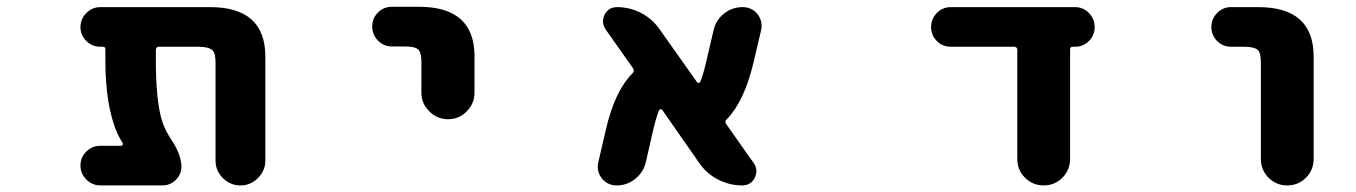

<svg xmlns="http://www.w3.org/2000/svg" viewBox="-20 -570 4040 572"><path d="M622.1 -91.8V-384.8Q622.1 -412.1 612.3 -420.9Q600.6 -430.7 571.3 -430.7H454.1Q444.3 -430.7 444.3 -420.9V-393.6Q444.3 -271.5 461.9 -212.9Q469.7 -187.5 481.4 -168.9Q481.4 -168 486.8 -159.7Q492.2 -151.4 493.7 -148.9Q495.1 -146.5 499.5 -139.2Q503.9 -131.8 505.4 -128.4Q506.8 -125 509.8 -118.7Q512.7 -112.3 514.2 -107.9Q515.6 -103.5 517.1 -97.2Q518.6 -90.8 519.5 -85.4Q520.5 -80.1 520.5 -74.2Q520.5 -50.8 503.9 -34.2Q487.3 -17.6 463.9 -17.6H279.3Q254.9 -17.6 237.3 -35.2Q219.7 -52.7 219.7 -77.1Q219.7 -101.6 237.3 -118.7Q254.9 -135.7 279.3 -135.7H340.8Q343.8 -135.7 345.2 -138.2Q346.7 -140.6 345.7 -143.6Q323.2 -177.7 310.5 -230.5Q293.9 -296.9 293.9 -393.6V-422.9Q293.9 -430.7 287.1 -430.7H279.3Q254.9 -430.7 237.3 -447.8Q219.7 -464.8 219.7 -489.3Q219.7 -513.7 237.3 -531.2Q254.9 -548.8 279.3 -548.8H605.5Q770.5 -548.8 770.5 -401.4V-91.8Q770.5 -61.5 748.5 -39.6Q726.6 -17.6 696.3 -17.6Q666 -17.6 644 -39.6Q622.1 -61.5 622.1 -91.8Z M1235.4 -293.9V-385.7Q1235.4 -414.1 1225.6 -422.9Q1215.8 -431.6 1185.5 -431.6H1147.5Q1123 -431.6 1106 -449.2Q1088.9 -466.8 1088.9 -491.2Q1088.9 -515.6 1106 -532.7Q1123 -549.8 1147.5 -549.8H1228.5Q1393.6 -549.8 1393.6 -402.3V-293.9Q1393.6 -261.7 1370.6 -238.3Q1347.7 -214.8 1314.9 -214.8Q1282.2 -214.8 1258.8 -238.3Q1235.4 -261.7 1235.4 -293.9Z M2190.4 -17.6Q2153.3 -17.6 2119.1 -35.2Q2085 -52.7 2063.5 -84L1953.1 -242.2Q1951.2 -245.1 1947.8 -244.6Q1944.3 -244.1 1943.4 -241.2Q1934.6 -220.7 1923.8 -173.8L1904.3 -87.9Q1897.5 -57.6 1873 -37.6Q1848.6 -17.6 1817.4 -17.6Q1790 -17.6 1772.5 -39.1Q1760.7 -54.7 1760.7 -73.2Q1760.7 -80.1 1762.7 -87.9L1785.2 -184.6Q1811.5 -298.8 1864.3 -351.6Q1871.1 -358.4 1866.2 -366.2L1784.2 -482.4Q1776.4 -494.1 1776.4 -505.9Q1776.4 -515.6 1781.2 -526.4Q1793 -548.8 1818.4 -548.8Q1856.4 -548.8 1890.1 -531.2Q1923.8 -513.7 1945.3 -482.4L2056.6 -325.2Q2058.6 -322.3 2061.5 -322.8Q2064.5 -323.2 2066.4 -326.2Q2075.2 -347.7 2085.9 -394.5L2105.5 -478.5Q2112.3 -509.8 2136.7 -529.3Q2161.1 -548.8 2192.4 -548.8Q2219.7 -548.8 2237.3 -527.3Q2249 -511.7 2249 -493.2Q2249 -486.3 2247.1 -478.5L2224.6 -382.8Q2197.3 -268.6 2145.5 -214.8Q2137.7 -208 2143.6 -200.2L2225.6 -84Q2233.4 -72.3 2233.4 -60.5Q2233.4 -50.8 2228.5 -40Q2216.8 -17.6 2190.4 -17.6Z M3010.7 -96.7V-420.9Q3010.7 -430.7 3001 -430.7H2812.5Q2788.1 -430.7 2771 -447.8Q2753.9 -464.8 2753.9 -489.3Q2753.9 -513.7 2771 -531.2Q2788.1 -548.8 2812.5 -548.8H3182.6Q3207 -548.8 3224.1 -531.2Q3241.2 -513.7 3241.2 -489.3Q3241.2 -464.8 3224.1 -447.8Q3207 -430.7 3182.6 -430.7H3175.8Q3168 -430.7 3168 -422.9V-96.7Q3168 -63.5 3145 -40.5Q3122.1 -17.6 3089.4 -17.6Q3056.6 -17.6 3033.7 -40.5Q3010.7 -63.5 3010.7 -96.7Z M3736.3 -96.7V-384.8Q3736.3 -413.1 3726.6 -421.9Q3715.8 -430.7 3685.5 -430.7H3647.5Q3623 -430.7 3606 -447.8Q3588.9 -464.8 3588.9 -489.3Q3588.9 -513.7 3606 -531.2Q3623 -548.8 3647.5 -548.8H3728.5Q3893.6 -548.8 3893.6 -401.4V-96.7Q3893.6 -63.5 3870.6 -40.5Q3847.7 -17.6 3814.9 -17.6Q3782.2 -17.6 3759.3 -40.5Q3736.3 -63.5 3736.3 -96.7Z"/></svg>

Font: Rounded-X Mgen+ 2m bold
Style: Bold
Weight: 700
Designer: [Source Han Sans]
Ryoko NISHIZUKA  (kana & ideographs); Paul D. Hunt (Latin, Greek & Cyrillic); Wenlong ZHANG  (bopomofo
Version: Version 1.059.20150602